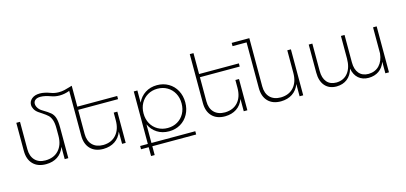

<svg xmlns="http://www.w3.org/2000/svg" viewBox="-78 -1328 4442 2102"><g transform="rotate(-15 2143.0 -277.5)"><path d="M785 -484V-211Q785 -131 829.5 -86Q874 -41 953 -41Q1046 -43 1099.5 -103.5Q1153 -164 1153 -266V-354H1194V0H1153V-139Q1128 -72 1074 -36Q1020 0 943 1Q849 1 796.5 -53Q744 -107 744 -203V-710Q687 -688 630 -688Q581 -688 538 -704Q471 -729 422 -729Q383 -729 363 -712.5Q343 -696 343 -670Q343 -646 359.5 -621Q376 -596 404 -580Q465 -544 492 -520.5Q519 -497 531.5 -458.5Q544 -420 544 -348V-1H503V-140Q478 -72 424 -36Q370 0 293 0Q199 0 146.5 -54Q94 -108 94 -204V-522H136V-212Q136 -133 178.5 -87.5Q221 -42 296 -42Q393 -42 448 -102.5Q503 -163 503 -266V-349Q503 -409 490.5 -445Q478 -481 457 -501Q436 -521 395 -548Q376 -560 356 -574Q328 -594 314 -619.5Q300 -645 300 -670Q300 -710 333.5 -738Q367 -766 425 -766Q477 -766 543 -741Q584 -725 632 -725Q665 -725 695.5 -732Q726 -739 761 -750Q759 -750 785 -757V-520H1237V-484Z M1963 111H1466V211H1425V111H1338V74H1425V-521H1466V-383Q1496 -448 1553.5 -485Q1611 -522 1687 -522Q1759 -522 1816.5 -488.5Q1874 -455 1906.5 -395Q1939 -335 1939 -260Q1939 -185 1906.5 -125.5Q1874 -66 1817 -32.5Q1760 1 1687 1Q1611 1 1553.5 -35.5Q1496 -72 1466 -137V74H1963ZM1466 -260Q1466 -196 1493.5 -145.5Q1521 -95 1570.5 -66.5Q1620 -38 1682 -38Q1744 -38 1793 -66.5Q1842 -95 1869.5 -145.5Q1897 -196 1897 -260Q1897 -324 1869.5 -374.5Q1842 -425 1793 -454Q1744 -483 1682 -483Q1620 -483 1570.5 -454Q1521 -425 1493.5 -374.5Q1466 -324 1466 -260Z M2165 -484V-211Q2165 -131 2209 -86Q2253 -41 2332 -41Q2426 -43 2479 -103Q2532 -163 2532 -266V-354H2573V0H2532V-139Q2507 -72 2453 -36Q2399 0 2322 1Q2228 1 2175.5 -53Q2123 -107 2123 -203V-757H2165V-520H2616V-484Z M3206 -521V0H3165V-139Q3140 -72 3086 -36Q3032 0 2955 1Q2861 1 2809 -53Q2757 -107 2757 -203V-720H2598V-757H2798V-211Q2798 -131 2842 -86Q2886 -41 2965 -41Q3059 -43 3112 -103Q3165 -163 3165 -266V-521Z M4178 -521V0H4137V-131Q4114 -67 4066 -33.5Q4018 0 3950 1Q3880 1 3835 -38Q3790 -77 3777 -149Q3756 -76 3707 -38Q3658 0 3586 1Q3502 1 3455 -53Q3408 -107 3408 -203V-521H3449V-211Q3449 -130 3487 -85.5Q3525 -41 3595 -41Q3679 -43 3726 -103Q3773 -163 3773 -265V-521H3814V-211Q3814 -130 3852 -85.5Q3890 -41 3960 -41Q4036 -43 4082 -92Q4128 -141 4137 -226V-521Z"/></g></svg>

Font: Montserrat arm2 ExtraLight
Style: Regular
Weight: 275
Designer: Julieta Ulanovsky
Foundry: Julieta Ulanovsky
Version: Version 6.000